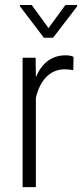

<svg xmlns="http://www.w3.org/2000/svg" viewBox="-20 -764 342 784"><path d="M279.3 -477.5Q259.8 -481 245.1 -481Q200.2 -481 169.7 -450.2Q139.2 -419.4 126.5 -364.7V0H72.3V-528.3H125.5L126.5 -449.2Q165 -538.1 247.6 -538.1Q269 -538.1 280.3 -531.7ZM178.2 -649.4 247.1 -743.7H294.9V-737.8L196.8 -609.9H159.2L61.5 -738.3V-743.7H109.4Z"/></svg>

Font: Roboto Condensed Light
Style: Regular
Weight: 300
Designer: Google
Version: Version 2.134; 2016